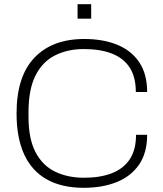

<svg xmlns="http://www.w3.org/2000/svg" viewBox="-20 -884 777 916"><path d="M380 12Q275 12 203.5 -28Q132 -68 95.5 -147Q59 -226 59 -343Q59 -519 144 -608.5Q229 -698 382 -698Q473 -698 540.5 -670Q608 -642 645 -586Q682 -530 682 -445H628Q628 -517 598.5 -562Q569 -607 513.5 -628.5Q458 -650 380 -650Q303 -650 243 -620Q183 -590 149.5 -524Q116 -458 116 -348V-327Q116 -222 149.5 -158Q183 -94 243 -65Q303 -36 381 -36Q458 -36 513.5 -57.5Q569 -79 599 -124Q629 -169 629 -241H682Q682 -154 643 -98Q604 -42 536 -15Q468 12 380 12ZM350 -795V-864H415V-795Z"/></svg>

Font: Archivo SemiBold Thin
Style: Regular
Weight: 250
Version: Version 2.001